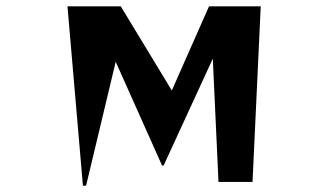

<svg xmlns="http://www.w3.org/2000/svg" viewBox="-20 -577 1040 609"><path d="M673 0 655 -391 499 -52H494L347 -381L253 12H243L194 -557H363L525 -290L643 -557H807L781 0Z"/></svg>

Font: Reggae One
Style: Regular
Weight: 400
Designer: Fontworks Inc.
Foundry: Fontworks Inc.
Version: Version 1.100